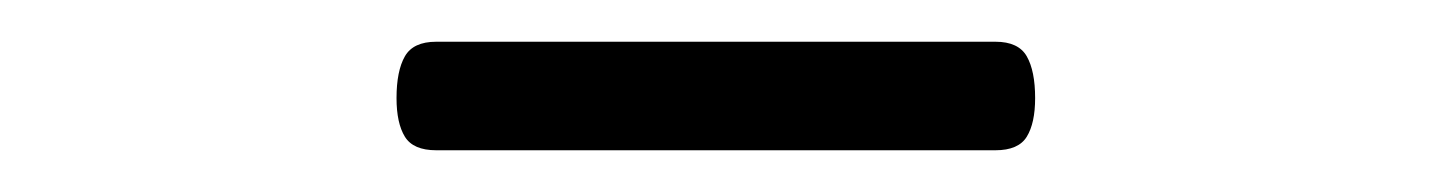

<svg xmlns="http://www.w3.org/2000/svg" viewBox="-20 -778 685 92"><path d="M189 -706Q178 -706 174 -712.5Q170 -719 170 -731Q170 -744 174 -751Q178 -758 189 -758H457Q468 -758 472 -751Q476 -744 476 -731Q476 -719 472 -712.5Q468 -706 457 -706Z"/></svg>

Font: Playwrite BE WAL ExtraLight
Style: Regular
Weight: 250
Version: Version 1.002